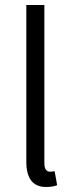

<svg xmlns="http://www.w3.org/2000/svg" viewBox="-20 -734 290 766"><path d="M164 12Q85 12 85 -89V-714H157V-83Q157 -49 180 -49Q188 -49 198 -51L208 5Q189 12 164 12Z"/></svg>

Font: Assistant
Style: Regular
Weight: 400
Designer: Hebrew By Ben Nathan, Latin by Paul Hunt
Version: Version 2.001;PS 002.001;hotconv 1.0.88;makeotf.lib2.5.64775